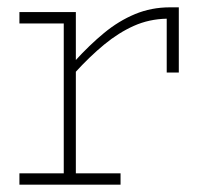

<svg xmlns="http://www.w3.org/2000/svg" viewBox="-20 -504 567 524"><path d="M184 -305V-337Q224 -381 264 -414Q304 -447 348.5 -465.5Q393 -484 444 -484H468V-306H435V-453Q387 -452 345.5 -433.5Q304 -415 264.5 -382.5Q225 -350 184 -305ZM33 0V-31H309V0ZM154 0V-471H187V0ZM33 -440V-471H187V-440Z"/></svg>

Font: BioRhyme ExtraLight
Style: Regular
Weight: 250
Designer: Aoife Mooney
Foundry: Aoife Mooney Type
Version: Version 1.600;gftools[0.9.33]